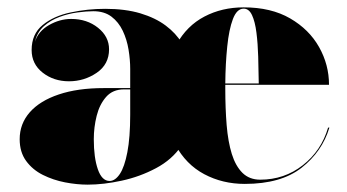

<svg xmlns="http://www.w3.org/2000/svg" viewBox="-20 -492 944 522"><path d="M218.5 10Q189 10 156.8 3.8Q124.5 -2.5 96.5 -16.5Q68.5 -30.5 51 -54.5Q33.5 -78.5 33.5 -113.5Q33.5 -155.5 61 -186.8Q88.5 -218 139.8 -235.2Q191 -252.5 262 -252.5H334V-304.5Q334 -329.5 329.5 -357Q325 -384.5 313.8 -408.2Q302.5 -432 283 -446.8Q263.5 -461.5 233.5 -461.5Q215.5 -461.5 190.8 -458.2Q166 -455 141.8 -446Q117.5 -437 99.2 -420.8Q81 -404.5 75 -378.5Q84 -407 113.2 -423.8Q142.5 -440.5 173.5 -440.5Q216.5 -440.5 246.5 -416.5Q276.5 -392.5 276.5 -358Q276.5 -317 242.8 -294Q209 -271 167.5 -271Q126 -271 96 -294.5Q66 -318 66 -356Q66 -399.5 96 -424Q126 -448.5 172 -458.2Q218 -468 266 -468Q320.5 -468 361.5 -455.8Q402.5 -443.5 430.5 -422.5Q458.5 -401.5 474 -375.5L460 -371.5Q488 -422 535.8 -447Q583.5 -472 642.5 -472Q717 -472 768.8 -442Q820.5 -412 847.5 -364Q874.5 -316 874.5 -261.5H592.5Q592.5 -259 592.5 -256.2Q592.5 -253.5 592.5 -251Q592.5 -197.5 596.2 -152Q600 -106.5 610.2 -73.5Q620.5 -40.5 639.2 -22Q658 -3.5 687.5 -3.5Q753 -3.5 803.2 -42.8Q853.5 -82 872 -145H875.5Q856 -80 800 -36Q744 8 645.5 8Q585 8 535.2 -18.5Q485.5 -45 457 -98L473.5 -96Q448 -58 404.2 -34.8Q360.5 -11.5 311 -0.8Q261.5 10 218.5 10ZM278 0Q293 0 305.8 -19Q318.5 -38 326.2 -78Q334 -118 334 -180.5V-249H317Q286.5 -249 268.5 -228.5Q250.5 -208 242.8 -177Q235 -146 235 -113.5Q235 -63.5 246 -31.8Q257 0 278 0ZM592.5 -265H683.5Q683 -302 682 -337.8Q681 -373.5 677.2 -403.2Q673.5 -433 665.2 -450.8Q657 -468.5 642.5 -468.5Q624 -468.5 613.2 -440.2Q602.5 -412 597.8 -365.5Q593 -319 592.5 -265Z"/></svg>

Font: Bodoni Moda 48pt Black
Style: Regular
Weight: 900
Designer: Owen Earl
Foundry: indestructible type
Version: Version 2.004